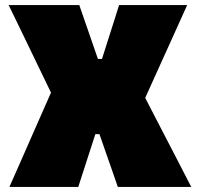

<svg xmlns="http://www.w3.org/2000/svg" viewBox="-20 -733 784 753"><path d="M17 0Q39.5 -51 63 -104.2Q86.5 -157.5 111.5 -214.5L192 -397V-345L120 -494Q95.5 -545 69.8 -598Q44 -651 14 -713H291Q303 -678 314.8 -644.2Q326.5 -610.5 337 -580L364 -502H380L405 -580.5Q415 -611.5 425.5 -644.8Q436 -678 447 -713H714Q686.5 -651.5 661.2 -596Q636 -540.5 615 -494L535 -317V-377L616 -220.5Q646 -162.5 673.5 -109.5Q701 -56.5 730 0H442Q430.5 -33.5 420.5 -62.2Q410.5 -91 401 -118L370 -207H354L325 -117.5Q316 -90 306.8 -61.2Q297.5 -32.5 287 0Z"/></svg>

Font: Commissioner Thin Black
Style: Regular
Weight: 900
Version: Version 1.000